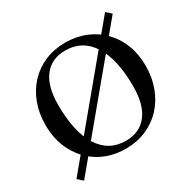

<svg xmlns="http://www.w3.org/2000/svg" viewBox="-177 -924 1140 1149"><g transform="rotate(-30 392.5 -349.5)"><path d="M82 56 47 25 695 -755 730 -724ZM396 16Q294 16 215.5 -30.5Q137 -77 92.5 -159Q48 -241 48 -347Q48 -428 73.5 -495.5Q99 -563 145.5 -612.5Q192 -662 255.5 -689Q319 -716 396 -716Q472 -716 536.5 -689.5Q601 -663 647.5 -615Q694 -567 719.5 -501.5Q745 -436 745 -357Q745 -275 719.5 -207Q694 -139 647.5 -89Q601 -39 536.5 -11.5Q472 16 396 16ZM419 -25Q515 -25 567 -92.5Q619 -160 619 -286Q619 -474 555 -574.5Q491 -675 373 -675Q277 -675 225.5 -607.5Q174 -540 174 -415Q174 -227 237.5 -126Q301 -25 419 -25Z"/></g></svg>

Font: Wittgenstein Medium
Style: Regular
Weight: 500
Designer: Jörg Drees
Foundry: Jörg Drees
Version: Version 1.500